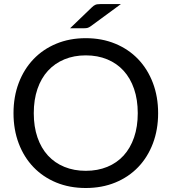

<svg xmlns="http://www.w3.org/2000/svg" viewBox="-20 -911 838 938"><path d="M752.5 -358Q752.5 -277.5 727 -210.2Q701.5 -143 655 -94.5Q608.5 -46 543.2 -19.2Q478 7.5 399 7.5Q320 7.5 255 -19.2Q190 -46 143.5 -94.5Q97 -143 71.5 -210.2Q46 -277.5 46 -358Q46 -438.5 71.5 -505.8Q97 -573 143.5 -621.8Q190 -670.5 255 -697.5Q320 -724.5 399 -724.5Q478 -724.5 543.2 -697.5Q608.5 -670.5 655 -621.8Q701.5 -573 727 -505.8Q752.5 -438.5 752.5 -358ZM653 -358Q653 -424 635 -476.5Q617 -529 584 -565.2Q551 -601.5 504 -621Q457 -640.5 399 -640.5Q341.5 -640.5 294.5 -621Q247.5 -601.5 214.2 -565.2Q181 -529 163 -476.5Q145 -424 145 -358Q145 -292 163 -239.8Q181 -187.5 214.2 -151.2Q247.5 -115 294.5 -95.8Q341.5 -76.5 399 -76.5Q457 -76.5 504 -95.8Q551 -115 584 -151.2Q617 -187.5 635 -239.8Q653 -292 653 -358ZM570.5 -891 423.5 -783Q415 -777 408.5 -775Q402 -773 391.5 -773H322.5L428 -874.5Q433 -879.5 437.2 -882.5Q441.5 -885.5 446 -887.5Q450.5 -889.5 456 -890.2Q461.5 -891 470 -891Z"/></svg>

Font: LatoHex
Style: Regular
Weight: 400
Designer: Lukasz Dziedzic
Foundry: tyPoland Lukasz Dziedzic
Version: Version 1.104; Western+Polish opensource